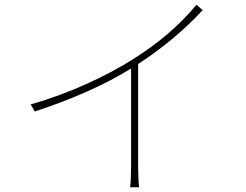

<svg xmlns="http://www.w3.org/2000/svg" viewBox="-20 -776 1040 813"><path d="M110 -334 127 -304C282 -354 430 -420 535 -486V-65C535 -34 533 3 531 17H569C567 3 565 -34 565 -65V-505C675 -577 761 -650 838 -733L812 -756C739 -668 653 -595 546 -527C436 -457 277 -381 110 -334Z"/></svg>

Font: Source Han Sans JP ExtraLight
Style: Regular
Weight: 250
Designer: Ryoko NISHIZUKA 西塚涼子 (kana, bopomofo & ideographs); Paul D. Hunt (Latin, Greek & Cyrillic); Sandoll Communications 산돌커뮤니
Foundry: Adobe
Version: Version 2.001;hotconv 1.0.107;makeotfexe 2.5.65593